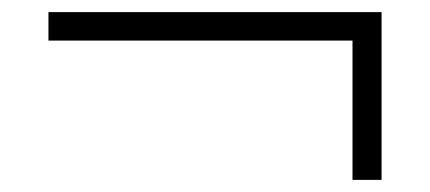

<svg xmlns="http://www.w3.org/2000/svg" viewBox="-20 -414 710 317"><path d="M562 -117V-347H60V-394H610V-117Z"/></svg>

Font: Lexend ExtraLight
Style: Regular
Weight: 200
Designer: Bonnie Shaver-Troup, Thomas Jockin
Foundry: Lexend
Version: Version 1.007; ttfautohint (v1.8.3)